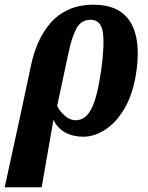

<svg xmlns="http://www.w3.org/2000/svg" viewBox="-65 -569 631 816"><path d="M67 -292Q77 -341 97 -387Q117 -433 148 -469.5Q179 -506 225 -527.5Q271 -549 333 -549Q442 -549 488 -477Q534 -405 515 -268Q502 -174 466.5 -112Q431 -50 384 -19Q337 12 289 12Q245 12 211.5 -6.5Q178 -25 163 -59H162L112 227H-45L24 -90ZM256 -58Q298 -58 323 -105.5Q348 -153 365 -270Q380 -379 372 -432Q364 -485 320 -485Q280 -485 260 -448Q240 -411 226 -344L178 -119Q187 -98 209.5 -78Q232 -58 256 -58Z"/></svg>

Font: Noto Serif ExtraCondensed ExtraBold
Style: Italic
Weight: 800
Width: 2
Italic angle: -12°
Designer: Monotype Design Team
Foundry: Monotype Imaging Inc.
Version: Version 2.013